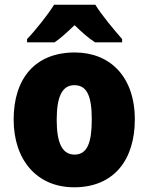

<svg xmlns="http://www.w3.org/2000/svg" viewBox="-20 -786 633 816"><path d="M385 -766H210C184 -724 129 -655 95 -620V-606H212C240 -625 264 -648 297 -679C329 -648 355 -625 384 -606H499V-620C463 -661 413 -721 385 -766ZM553 -278C553 -461 447 -563 298 -563C129 -563 38 -452 38 -278C38 -107 136 10 295 10C466 10 553 -109 553 -278ZM221 -277C221 -375 244 -424 296 -424C351 -424 370 -375 370 -278C370 -180 351 -129 297 -129C243 -129 221 -181 221 -277Z"/></svg>

Font: Noto Sans Devanagari SemiCondensed Black
Style: Regular
Weight: 900
Width: 4
Designer: Jelle Bosma - Monotype Design Team
Foundry: Monotype Imaging Inc.
Version: Version 2.004